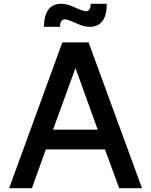

<svg xmlns="http://www.w3.org/2000/svg" viewBox="-20 -990 794 1010"><path d="M322 -888Q296 -888 296 -849H211Q213 -970 302 -970Q330 -970 360 -957L397 -941Q423 -931 432 -931Q457 -931 457 -970H542Q541 -849 452 -849Q424 -849 394 -862L357 -878Q333 -888 322 -888ZM607 0 532 -204H221L148 0H28L308 -767H446L727 0ZM259 -308H494L377 -632Z"/></svg>

Font: Biryani DemiBold
Style: Regular
Weight: 600
Designer: Dan Reynolds and Mathieu Réguer
Foundry: Dan Reynolds and Mathieu Réguer
Version: Version 1.003;PS 001.003;hotconv 1.0.70;makeotf.lib2.5.58329